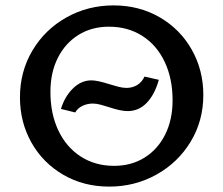

<svg xmlns="http://www.w3.org/2000/svg" viewBox="-20 -685 827 712"><path d="M54 -324Q54 -420 100.5 -498Q147 -576 226.5 -620.5Q306 -665 401 -665Q496 -665 572 -621Q648 -577 691 -501Q734 -425 734 -333Q734 -237 687 -159.5Q640 -82 560 -37.5Q480 7 385 7Q290 7 214.5 -37Q139 -81 96.5 -156.5Q54 -232 54 -324ZM620 -313Q620 -394 590.5 -456Q561 -518 507.5 -552Q454 -586 384 -586Q320 -586 271 -555.5Q222 -525 194.5 -470.5Q167 -416 167 -344Q167 -263 196.5 -201Q226 -139 279.5 -104.5Q333 -70 403 -70Q467 -70 516 -100.5Q565 -131 592.5 -186Q620 -241 620 -313ZM206 -281Q220 -327 250.5 -357Q281 -387 319 -387Q341 -387 385 -373Q401 -368 418 -363.5Q435 -359 449 -359Q471 -359 488.5 -369.5Q506 -380 516 -401L569 -389Q554 -335 524.5 -304Q495 -273 453 -273Q428 -273 386 -287Q370 -292 354 -296.5Q338 -301 324 -301Q304 -301 286 -292.5Q268 -284 259 -268Z"/></svg>

Font: Ysabeau Infant Semibold
Style: Regular
Weight: 600
Designer: Christian Thalmann (Catharsis Fonts)
Version: Version 0.003